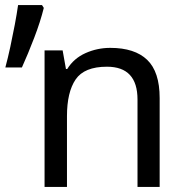

<svg xmlns="http://www.w3.org/2000/svg" viewBox="-20 -734 728 754"><path d="M413 -546Q509 -546 558 -499Q607 -452 607 -349V0H520V-343Q520 -472 400 -472Q311 -472 277 -422Q243 -372 243 -278V0H155V-536H226L239 -463H244Q270 -505 316 -525.5Q362 -546 413 -546ZM145 -714 152 -703Q139 -650 114.5 -586Q90 -522 66 -469H1Q11 -506 20.5 -550Q30 -594 38 -636.5Q46 -679 51 -714Z"/></svg>

Font: Noto Sans
Style: Regular
Weight: 400
Designer: Monotype Design Team
Foundry: Monotype Imaging Inc.
Version: Version 1.902